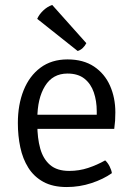

<svg xmlns="http://www.w3.org/2000/svg" viewBox="-20 -742 542 774"><path d="M97 -222.5V-279.5H370V-293.5Q370 -335 358.2 -369.5Q346.5 -404 320.5 -424.8Q294.5 -445.5 252 -445.5Q192.5 -445.5 161.5 -395.2Q130.5 -345 130.5 -263V-239.5Q130.5 -185.5 142.2 -143.2Q154 -101 182 -77Q210 -53 259 -53Q299 -53 335.2 -65Q371.5 -77 404 -95.5Q414.5 -86 422 -71Q429.5 -56 431 -44Q396.5 -19.5 348.5 -3.8Q300.5 12 249 12Q193 12 155 -8.8Q117 -29.5 94.2 -65.8Q71.5 -102 61.8 -148.2Q52 -194.5 52 -246Q52 -320 75.2 -378Q98.5 -436 143.2 -469.2Q188 -502.5 252 -502.5Q316 -502.5 359 -473.8Q402 -445 423.5 -396.5Q445 -348 445 -289Q445 -270 444 -255.5Q443 -241 440.5 -222.5ZM190.5 -722Q171 -715.5 154.2 -699.5Q137.5 -683.5 130 -666L293 -536.5Q304 -539.5 313.5 -548.5Q323 -557.5 328 -568Z"/></svg>

Font: Signika
Style: Regular
Weight: 300
Designer: Anna Giedry
Foundry: Anna Giedry
Version: Version 2.000